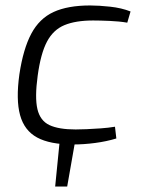

<svg xmlns="http://www.w3.org/2000/svg" viewBox="-20 -517 521 703"><path d="M256 -5 226 166H182L199 -5ZM310 -497Q342 -497 383.5 -492.5Q425 -488 458 -475L446 -434Q417 -439 380.5 -440.5Q344 -442 321 -442Q257 -442 216 -425Q175 -408 152 -364.5Q129 -321 118 -240Q107 -160 117 -117.5Q127 -75 161 -59Q195 -43 257 -43Q273 -43 297 -44Q321 -45 349 -47Q377 -49 401 -53L406 -10Q370 1 328 6.5Q286 12 247 12Q163 12 116 -13.5Q69 -39 53.5 -95.5Q38 -152 51 -245Q65 -338 94.5 -393.5Q124 -449 176 -473Q228 -497 310 -497Z"/></svg>

Font: Exo 2 Light
Style: Italic
Weight: 300
Italic angle: -8°
Designer: Natanael Gama
Foundry: Natanael Gama
Version: Version 2.010